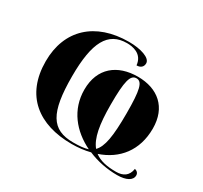

<svg xmlns="http://www.w3.org/2000/svg" viewBox="-123 -713 962 911"><g transform="rotate(30 357.5 -258.0)"><path d="M610 30C660 30 690 13 690 -14C690 -26 682 -35 669 -38C663 3 636 19 598 19C547 19 509 11 480 -11C581 -45 647 -125 647 -246C647 -362 573 -424 463 -424C352 -424 273 -363 273 -244C273 -134 340 -54 433 -9C412 -2 385 0 352 0C233 0 191 -70 191 -269C191 -456 235 -536 339 -536C367 -536 424 -529 430 -467C452 -467 465 -479 465 -498C465 -528 408 -546 344 -546C160 -546 47 -441 47 -269C47 -81 169 10 349 10C385 10 419 6 450 -2C499 19 555 30 610 30ZM462 -28C430 -67 417 -134 417 -245C417 -373 428 -414 461 -414C493 -414 503 -374 503 -246C503 -120 492 -58 462 -28Z"/></g></svg>

Font: Noto Serif Display
Style: Bold
Weight: 700
Designer: Monotype Design Team
Foundry: Monotype Imaging Inc.
Version: Version 2.009